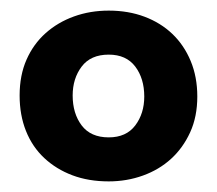

<svg xmlns="http://www.w3.org/2000/svg" viewBox="-20 -725 409 362"><path d="M185 -383Q147 -383 116.5 -394.5Q86 -406 63.5 -427Q41 -448 29 -478Q17 -508 17 -545Q17 -583 30 -612.5Q43 -642 66 -662.5Q89 -683 119.5 -694Q150 -705 185 -705Q222 -705 252.5 -693.5Q283 -682 305 -661Q327 -640 339.5 -610Q352 -580 352 -543Q352 -505 338.5 -475.5Q325 -446 302.5 -425.5Q280 -405 249.5 -394Q219 -383 185 -383ZM185 -466Q218 -466 235 -488.5Q252 -511 252 -543Q252 -577 235 -599.5Q218 -622 185 -622Q151 -622 134 -599.5Q117 -577 117 -545Q117 -511 134 -488.5Q151 -466 185 -466Z"/></svg>

Font: Tilda Sans Extra Bold
Style: Regular
Weight: 800
Designer: ParaType Ltd
Foundry: ParaType Ltd
Version: Version 1.009